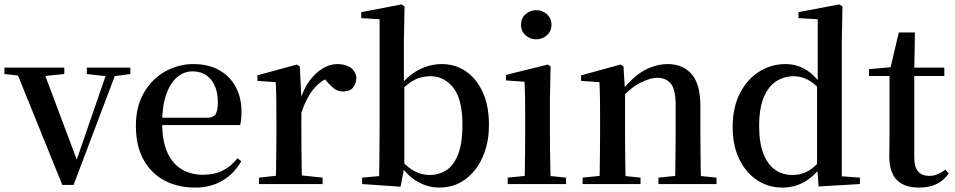

<svg xmlns="http://www.w3.org/2000/svg" viewBox="-29 -833 4321 869"><path d="M253 4 38 -527H162L328 -85H309L314 -98L462 -527H505L304 4ZM-9 -498V-527H262V-498L155 -487H89ZM364 -498V-527H561V-498L480 -487H460Z M854 16Q776 16 715.5 -16Q655 -48 620.5 -110.5Q586 -173 586 -264Q586 -351 622.5 -413.5Q659 -476 718.5 -509.5Q778 -543 846 -543Q916 -543 965 -514.5Q1014 -486 1039 -437.5Q1064 -389 1064 -328Q1064 -292 1058 -267H636V-300H907Q936 -300 946.5 -316Q957 -332 957 -369Q957 -434 926.5 -472Q896 -510 842 -510Q804 -510 773 -484Q742 -458 723.5 -406Q705 -354 705 -277Q705 -195 728.5 -143Q752 -91 794 -66.5Q836 -42 889 -42Q942 -42 980 -61.5Q1018 -81 1046 -117L1063 -103Q1031 -47 978 -15.5Q925 16 854 16Z M1143 0V-29L1252 -41H1319L1431 -29V0ZM1219 0Q1220 -25 1220.5 -66.5Q1221 -108 1221.5 -153Q1222 -198 1222 -232V-301Q1222 -352 1221.5 -388.5Q1221 -425 1219 -461L1136 -467V-492L1315 -541L1328 -532L1335 -390V-389V-232Q1335 -198 1335.5 -153Q1336 -108 1336.5 -66.5Q1337 -25 1338 0ZM1334 -320 1306 -377H1329Q1344 -429 1371 -466Q1398 -503 1431 -523Q1464 -543 1498 -543Q1530 -543 1553.5 -529.5Q1577 -516 1584 -485Q1584 -456 1569.5 -437.5Q1555 -419 1524 -419Q1502 -419 1485 -431Q1468 -443 1450 -465L1427 -490L1467 -486Q1420 -467 1388.5 -428Q1357 -389 1334 -320Z M1610 0V-29L1687 -36Q1688 -65 1688 -100Q1688 -135 1688.5 -170Q1689 -205 1689 -232V-746L1606 -751V-778L1788 -813L1802 -804L1799 -647V-453L1801 -443V-80V-78L1784 12ZM1959 16Q1910 16 1864 -9Q1818 -34 1781 -88H1770L1786 -108Q1819 -72 1850.5 -56.5Q1882 -41 1917 -41Q1956 -41 1989.5 -61.5Q2023 -82 2043.5 -132Q2064 -182 2064 -269Q2064 -383 2023 -435.5Q1982 -488 1919 -488Q1897 -488 1874 -482Q1851 -476 1826 -458.5Q1801 -441 1769 -406L1757 -435H1774Q1816 -491 1866.5 -517Q1917 -543 1970 -543Q2032 -543 2080 -510Q2128 -477 2156 -415.5Q2184 -354 2184 -268Q2184 -186 2155.5 -122Q2127 -58 2076.5 -21Q2026 16 1959 16Z M2269 0V-29L2377 -40H2426L2533 -29V0ZM2345 0Q2346 -25 2346.5 -66.5Q2347 -108 2347.5 -153Q2348 -198 2348 -232V-300Q2348 -350 2347.5 -388.5Q2347 -427 2345 -463L2261 -469V-494L2451 -541L2463 -532L2460 -385V-232Q2460 -198 2460.5 -153Q2461 -108 2462 -66.5Q2463 -25 2464 0ZM2398 -655Q2370 -655 2349.5 -673.5Q2329 -692 2329 -721Q2329 -750 2349.5 -768.5Q2370 -787 2398 -787Q2426 -787 2446.5 -768.5Q2467 -750 2467 -721Q2467 -692 2446.5 -673.5Q2426 -655 2398 -655Z M2608 0V-29L2715 -40H2765L2870 -29V0ZM2684 0Q2685 -25 2685.5 -66.5Q2686 -108 2686.5 -153Q2687 -198 2687 -232V-301Q2687 -352 2686.5 -388.5Q2686 -425 2684 -461L2601 -467V-492L2780 -541L2793 -532L2800 -417V-415V-232Q2800 -198 2800.5 -153Q2801 -108 2801.5 -66.5Q2802 -25 2803 0ZM2951 0V-29L3057 -40H3107L3214 -29V0ZM3026 0Q3027 -25 3027.5 -66Q3028 -107 3028.5 -152Q3029 -197 3029 -232V-359Q3029 -427 3007.5 -454Q2986 -481 2946 -481Q2914 -481 2868.5 -458Q2823 -435 2774 -379L2767 -417H2781Q2836 -487 2888 -515Q2940 -543 2994 -543Q3061 -543 3101 -498Q3141 -453 3141 -353V-232Q3141 -197 3141.5 -152Q3142 -107 3142.5 -66Q3143 -25 3144 0Z M3512 16Q3448 16 3397 -18Q3346 -52 3316.5 -113.5Q3287 -175 3287 -258Q3287 -346 3319.5 -410Q3352 -474 3406.5 -508.5Q3461 -543 3526 -543Q3574 -543 3614.5 -520Q3655 -497 3690 -447H3700L3684 -426Q3654 -459 3624.5 -473.5Q3595 -488 3564 -488Q3521 -488 3485.5 -466Q3450 -444 3428.5 -394.5Q3407 -345 3407 -262Q3407 -184 3427 -135Q3447 -86 3481 -63.5Q3515 -41 3558 -41Q3593 -41 3623 -56Q3653 -71 3682 -105L3699 -81H3689Q3655 -34 3610.5 -9Q3566 16 3512 16ZM3676 11 3669 -84V-87V-446L3672 -457V-746L3585 -751V-778L3769 -813L3784 -804L3781 -649V-35L3863 -29V0Z M4053 -489V-527H4245V-489ZM4131 16Q4064 16 4030 -18.5Q3996 -53 3996 -126Q3996 -152 3996.5 -173Q3997 -194 3997 -223V-489H3904V-520L4018 -530L3999 -516L4039 -686H4112L4109 -511V-500V-121Q4109 -77 4126.5 -57Q4144 -37 4176 -37Q4197 -37 4213.5 -44Q4230 -51 4250 -65L4265 -48Q4244 -17 4211 -0.5Q4178 16 4131 16Z"/></svg>

Font: Noto Serif SC ExtraLight SemiBold
Style: Regular
Weight: 600
Version: Version 2.002-H1;hotconv 1.1.0;makeotfexe 2.6.0